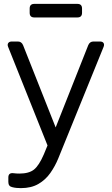

<svg xmlns="http://www.w3.org/2000/svg" viewBox="-20 -750 576 990"><path d="M88 220Q77 220 65.5 219Q54 218 43 215Q23 211 23 188V165Q23 140 49 143Q56 144 64 144.5Q72 145 80 145Q129 145 155 124.5Q181 104 206 46L225 0L22 -508Q17 -520 22.5 -528Q28 -536 41 -536H72Q91 -536 99 -517L267 -93L435 -517Q443 -536 462 -536H495Q509 -536 514 -528Q519 -520 514 -508L280 68Q264 107 239.5 142Q215 177 178 198.5Q141 220 88 220ZM157 -660Q133 -660 133 -684V-706Q133 -730 157 -730H379Q403 -730 403 -706V-684Q403 -660 379 -660Z"/></svg>

Font: Pitagon Sans Text
Style: Regular
Weight: 400
Designer: Travis Tran
Foundry: Pitagon
Version: Version 1.001; ttfautohint (v1.8.4.7-5d5b);gftools[0.9.26]